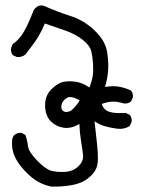

<svg xmlns="http://www.w3.org/2000/svg" viewBox="-20 -407 540 711"><path d="M170 284Q145 279 122 266.5Q99 254 73.5 227.5Q48 201 35 173.5Q22 146 25 112Q26 100 33 93Q43 84 60 85L74 93Q81 112 83.5 133.5Q86 155 117 187Q148 219 169 225Q190 231 220 229.5Q250 228 270 209Q290 190 287.5 167.5Q285 145 280 114.5Q275 84 274 52Q244 70 216 66Q188 62 168 42Q148 22 147 -15Q146 -52 170 -76Q194 -100 215.5 -104Q237 -108 262 -104Q287 -100 311 -83Q321 -108 323.5 -127Q326 -146 324.5 -171.5Q323 -197 318 -217.5Q313 -238 287 -259Q261 -280 223 -293.5Q185 -307 146 -320Q136 -295 122 -271.5Q108 -248 74 -205Q60 -194 42 -196L27 -203Q19 -214 21 -229L27 -244Q44 -255 57 -272.5Q70 -290 81.5 -314.5Q93 -339 105 -370Q123 -394 146 -384Q193 -363 242 -347.5Q291 -332 331 -293.5Q371 -255 377 -213Q383 -171 380 -141.5Q377 -112 369 -85Q398 -90 420.5 -86Q443 -82 465 -72Q474 -61 472 -46L465 -31Q453 -22 438 -24Q412 -32 393.5 -30.5Q375 -29 357 -22Q363 -1 383.5 6.5Q404 14 445 11L460 18Q470 30 467 45L460 60Q439 73 413 69.5Q387 66 367 60Q347 54 330 42Q336 96 339.5 127.5Q343 159 342.5 185Q342 211 330 228.5Q318 246 296.5 260Q275 274 240.5 279.5Q206 285 170 284ZM243 3Q265 -17 275 -35Q243 -54 227.5 -44.5Q212 -35 208 -19.5Q204 -4 214 4Q224 12 243 3Z"/></svg>

Font: NaniFont Regular
Style: Regular
Weight: 400
Designer: Nanigashitei
Version: Version 1.036